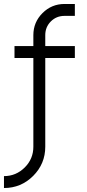

<svg xmlns="http://www.w3.org/2000/svg" viewBox="-20 -732 437 967"><path d="M148 0V7Q148 68 105 111Q61 155 0 155V215Q86 215 147 154Q208 93 208 7V0ZM305 -712Q240 -712 194 -666Q148 -620 148 -555V-500H53V-440H148V0H208V-440H357V-500H208V-555Q208 -596 236 -624Q264 -652 305 -652H357V-712Z"/></svg>

Font: Unageo Variable
Style: Regular
Weight: 300
Designer: Richard Sepsi
Foundry: Richard Sepsi
Version: Version 2.200